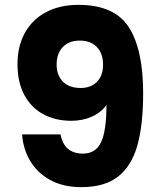

<svg xmlns="http://www.w3.org/2000/svg" viewBox="-20 -767 655 790"><path d="M321 -135Q374 -135 396 -182Q418 -229 418 -335Q396 -304 358 -287Q320 -270 273 -270Q209 -270 159 -296.5Q109 -323 80.5 -375.5Q52 -428 52 -503Q52 -577 82.5 -632Q113 -687 169.5 -717Q226 -747 303 -747Q451 -747 510 -655Q569 -563 569 -384Q569 -254 545.5 -169.5Q522 -85 466.5 -41Q411 3 315 3Q239 3 185.5 -27Q132 -57 103.5 -106Q75 -155 71 -214H229Q244 -135 321 -135ZM404 -500Q404 -548 378 -574Q352 -600 308 -600Q264 -600 238.5 -573.5Q213 -547 213 -501Q213 -458 238.5 -431.5Q264 -405 312 -405Q354 -405 379 -430.5Q404 -456 404 -500Z"/></svg>

Font: Poppins A&M
Style: Bold-A&M
Weight: 700
Designer: Ninad Kale (Devanagari), Jonny Pinhorn (Latin)
Foundry: Indian Type Foundry
Version: 4.004